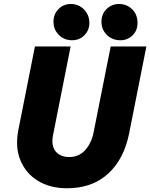

<svg xmlns="http://www.w3.org/2000/svg" viewBox="-20 -958 771 985"><path d="M324.2 7.8Q236.8 7.8 174.3 -30.5Q111.8 -68.8 84.2 -137Q56.6 -205.1 74.7 -293.9L159.2 -719.7H342.3L251.5 -261.7Q245.1 -228.5 253.4 -203.9Q261.7 -179.2 282.7 -165.8Q303.7 -152.3 335 -152.3Q384.8 -152.3 417 -188Q449.2 -223.6 460 -278.3L547.9 -719.7H731L642.6 -274.4Q616.2 -141.1 534.4 -66.7Q452.6 7.8 324.2 7.8ZM597.7 -751.5Q556.2 -751.5 528.3 -778.8Q500.5 -806.2 500.5 -846.7Q500.5 -885.7 526.6 -911.6Q552.7 -937.5 591.3 -937.5Q628.9 -937.5 656.5 -911.9Q684.1 -886.2 685.5 -843.8Q686.5 -802.2 660.4 -776.9Q634.3 -751.5 597.7 -751.5ZM349.6 -751.5Q309.6 -751.5 282 -778.8Q254.4 -806.2 254.4 -846.7Q254.4 -884.8 279.8 -911.1Q305.2 -937.5 343.3 -937.5Q383.8 -937.5 411.1 -909.2Q438.5 -880.9 438.5 -840.3Q438.5 -803.2 413.1 -777.3Q387.7 -751.5 349.6 -751.5Z"/></svg>

Font: Reddit Sans Black
Style: Italic
Weight: 900
Italic angle: -11.25°
Designer: Stephen Hutchings
Version: Version 1.013